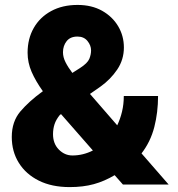

<svg xmlns="http://www.w3.org/2000/svg" viewBox="-20 -741 714 771"><path d="M150.4 -373.5 152.3 -374.5Q123 -415.5 106.9 -452.6Q90.8 -489.7 90.8 -529.3Q90.8 -585.4 115.5 -628.7Q140.1 -671.9 185.3 -696.5Q230.5 -721.2 291.5 -721.2Q348.1 -721.2 389.9 -697.8Q431.6 -674.3 454.6 -635.5Q477.5 -596.7 477.5 -550.3Q477.5 -501.5 450.7 -461.7Q423.8 -421.9 383.3 -393.1L341.3 -363.8L450.7 -237.8Q462.9 -263.2 470 -292.7Q477.1 -322.3 477.1 -355.5H614.7Q614.7 -289.6 599.6 -230.7Q584.5 -171.9 548.3 -125L657.2 0H473.6L440.4 -37.6Q399.4 -13.2 356.7 -1.5Q314 10.3 259.8 10.3Q188 10.3 136 -15.6Q84 -41.5 55.7 -86.9Q27.3 -132.3 27.3 -190.9Q27.3 -252.9 61.8 -293.5Q96.2 -334 150.4 -373.5ZM232.9 -531.2Q232.9 -511.2 243.2 -491Q253.4 -470.7 270.5 -448.2L301.3 -467.8Q331.5 -487.3 338.6 -504.6Q345.7 -522 345.7 -538.6Q345.7 -558.6 331.3 -576.4Q316.9 -594.2 291 -594.2Q262.2 -594.2 247.6 -575.7Q232.9 -557.1 232.9 -531.2ZM192.9 -202.1Q192.9 -164.1 216.3 -140.4Q239.7 -116.7 271 -116.7Q313.5 -116.7 353 -136.7L225.1 -282.7L220.2 -279.3Q205.1 -260.7 199 -242.2Q192.9 -223.6 192.9 -202.1Z"/></svg>

Font: Vazirmatn RD UI FD Black
Style: Regular
Weight: 900
Designer: Saber Rastikerdar
Foundry: Saber Rastikerdar
Version: Version 33.003